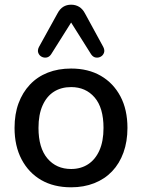

<svg xmlns="http://www.w3.org/2000/svg" viewBox="-20 -789 605 818"><path d="M283 9Q209 9 155.5 -22Q102 -53 72 -110Q42 -167 42 -244Q42 -303 59 -349Q76 -395 107.5 -428.5Q139 -462 183.5 -479.5Q228 -497 283 -497Q356 -497 409.5 -466Q463 -435 493 -378.5Q523 -322 523 -244Q523 -186 506 -139Q489 -92 457.5 -59Q426 -26 381.5 -8.5Q337 9 283 9ZM283 -69Q324 -69 355 -89Q386 -109 403.5 -148Q421 -187 421 -244Q421 -330 383 -374Q345 -418 283 -418Q241 -418 210 -398.5Q179 -379 161.5 -340Q144 -301 144 -244Q144 -159 182 -114Q220 -69 283 -69ZM420 -589Q427 -575 423 -564Q419 -553 409 -547.5Q399 -542 387.5 -544Q376 -546 368 -558L283 -693L198 -558Q190 -546 178.5 -544Q167 -542 157 -547.5Q147 -553 143 -564Q139 -575 146 -589L225 -732Q235 -751 249.5 -760Q264 -769 283 -769Q302 -769 317 -760Q332 -751 342 -732Z"/></svg>

Font: Nunito SemiBold
Style: Regular
Weight: 600
Designer: Vernon Adams
Foundry: Vernon Adams
Version: Version 3.602